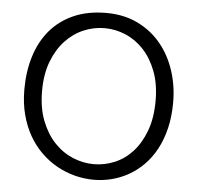

<svg xmlns="http://www.w3.org/2000/svg" viewBox="-51 -733 819 797"><g transform="rotate(5 359.0 -334.0)"><path d="M668.9 -335Q668.9 -275.9 657.2 -227.3Q645.5 -178.7 624.8 -139.9Q604 -101.1 575.7 -72.3Q547.4 -43.5 513.9 -24.4Q480.5 -5.4 443.4 4.2Q406.2 13.7 368.2 13.7Q328.6 13.7 289.6 3.7Q250.5 -6.3 215.1 -25.9Q179.7 -45.4 149.2 -75Q118.7 -104.5 96.4 -143.1Q74.2 -181.6 61.5 -229.7Q48.8 -277.8 48.8 -335Q48.8 -409.7 68.4 -472.9Q87.9 -536.1 126.7 -582.3Q165.5 -628.4 224.1 -654.5Q282.7 -680.7 360.8 -680.7Q434.1 -680.7 491.5 -652.8Q548.8 -625 588.1 -577.6Q627.4 -530.3 648.2 -467.5Q668.9 -404.8 668.9 -335ZM595.7 -335Q595.7 -405.3 575.4 -458Q555.2 -510.7 522 -546.1Q488.8 -581.5 446.3 -599.4Q403.8 -617.2 358.9 -617.2Q314.5 -617.2 272 -599.4Q229.5 -581.5 196.3 -546.1Q163.1 -510.7 142.8 -458Q122.6 -405.3 122.6 -335Q122.6 -264.6 143.3 -211.4Q164.1 -158.2 197.8 -122.6Q231.4 -86.9 274.7 -68.8Q317.9 -50.8 362.8 -50.8Q406.7 -50.8 448.7 -68.1Q490.7 -85.4 523.2 -120.8Q555.7 -156.2 575.7 -209.7Q595.7 -263.2 595.7 -335Z"/></g></svg>

Font: SengBuhan
Style: Regular
Weight: 400
Designer: John M. Durdin
Foundry: Lao Script for Windows
Version: Version 1.400